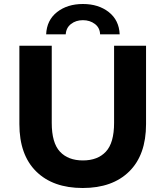

<svg xmlns="http://www.w3.org/2000/svg" viewBox="-20 -929 828 961"><path d="M394 12Q245 12 161 -71Q77 -154 77 -308V-700H239V-314Q239 -214 280 -170Q321 -126 395 -126Q469 -126 510 -170Q551 -214 551 -314V-700H711V-308Q711 -154 627 -71Q543 12 394 12ZM211 -757Q214 -828 265.5 -868.5Q317 -909 395 -909Q473 -909 524.5 -868.5Q576 -828 579 -757H481Q480 -790 455 -809Q430 -828 395 -828Q360 -828 335.5 -809Q311 -790 309 -757Z"/></svg>

Font: MOST Montserrat
Style: Bold
Weight: 700
Designer: Julieta Ulanovsky
Foundry: Julieta Ulanovsky
Version: Version 8.000;March 11, 2024;FontCreator 15.0.0.2926 64-bit